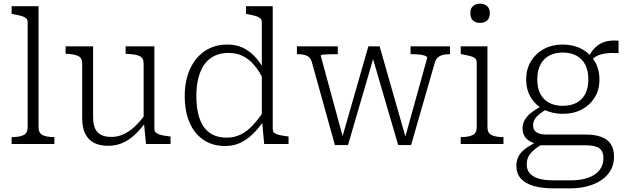

<svg xmlns="http://www.w3.org/2000/svg" viewBox="-20 -792 3446 1056"><path d="M192 -758V-92Q192 -60 214.5 -49Q237 -38 276 -38H279V0H44V-38H48Q87 -38 109.5 -49Q132 -60 132 -92V-669Q132 -684 123.5 -691.5Q115 -699 98 -704Q81 -709 54 -714L44 -716V-758Z M492 -537V-151Q492 -113 501.5 -88.5Q511 -64 533.5 -51.5Q556 -39 593 -39Q628 -39 659.5 -53.5Q691 -68 720.5 -95.5Q750 -123 779 -163L782 -120Q751 -78 718.5 -48.5Q686 -19 650.5 -4.5Q615 10 575 10Q529 10 497 -6.5Q465 -23 448.5 -57Q432 -91 432 -141V-443Q432 -473 410.5 -483.5Q389 -494 349 -496H341V-537ZM829 -537V-83Q829 -69 839.5 -61Q850 -53 868 -49Q886 -45 911 -42L918 -41V0H783L771 -123L770 -127V-443Q770 -473 748 -483.5Q726 -494 684 -495L671 -496V-537Z M1480 -83Q1480 -61 1502.5 -53.5Q1525 -46 1562 -42L1567 -41V0H1433L1421 -130L1420 -133V-669Q1420 -684 1411.5 -691.5Q1403 -699 1386 -704Q1369 -709 1342 -714L1333 -716V-758H1480ZM1232 -547Q1276 -547 1312 -531Q1348 -515 1378 -484.5Q1408 -454 1432 -410L1428 -356Q1405 -402 1377.5 -434.5Q1350 -467 1315.5 -484Q1281 -501 1237 -501Q1194 -501 1161 -485.5Q1128 -470 1105.5 -439.5Q1083 -409 1071.5 -364.5Q1060 -320 1060 -264Q1060 -209 1070 -166.5Q1080 -124 1100.5 -94.5Q1121 -65 1152.5 -50Q1184 -35 1227 -35Q1269 -35 1303.5 -52Q1338 -69 1368.5 -101Q1399 -133 1428 -177L1431 -128Q1401 -84 1368.5 -53Q1336 -22 1299.5 -5.5Q1263 11 1219 11Q1148 11 1098 -23.5Q1048 -58 1022 -119.5Q996 -181 996 -264Q996 -347 1024.5 -411Q1053 -475 1106 -511Q1159 -547 1232 -547Z M2040 -494H2024L2170 6H2241L2371 -446Q2376 -465 2387 -475Q2398 -485 2414.5 -489.5Q2431 -494 2451 -494H2455V-537H2238V-494H2243Q2267 -494 2286.5 -492Q2306 -490 2317.5 -485.5Q2329 -481 2330 -475L2205 -25L2216 -19L2068 -537H2006L1859 -25L1871 -19L1744 -486Q1744 -490 1756 -491.5Q1768 -493 1788.5 -493.5Q1809 -494 1833 -494H1838V-537H1613V-494H1617Q1637 -494 1652.5 -490.5Q1668 -487 1679 -478Q1690 -469 1695 -451L1822 6H1894Z M2620 -666Q2597 -666 2582 -679Q2567 -692 2567 -719Q2567 -746 2582 -759Q2597 -772 2620 -772Q2643 -772 2658.5 -759Q2674 -746 2674 -719Q2674 -692 2658.5 -679Q2643 -666 2620 -666ZM2661 -537V-92Q2661 -60 2684 -49Q2707 -38 2746 -38H2749V0H2514V-38H2517Q2556 -38 2579 -49Q2602 -60 2602 -92V-448Q2602 -470 2582.5 -478Q2563 -486 2524 -493L2514 -495V-537Z M3382 -500Q3339 -502 3310 -498Q3281 -494 3261.5 -483.5Q3242 -473 3225 -452L3211 -464Q3223 -493 3238.5 -513.5Q3254 -534 3275 -547.5Q3296 -561 3322.5 -566Q3349 -571 3382 -568ZM3075 -166Q3017 -166 2971.5 -189.5Q2926 -213 2900 -255.5Q2874 -298 2874 -355Q2874 -412 2900.5 -455.5Q2927 -499 2972 -523Q3017 -547 3075 -547Q3133 -547 3178.5 -523Q3224 -499 3250.5 -455.5Q3277 -412 3277 -355Q3277 -298 3250.5 -255.5Q3224 -213 3179 -189.5Q3134 -166 3075 -166ZM3075 -210Q3119 -210 3150.5 -226.5Q3182 -243 3199 -275.5Q3216 -308 3216 -355Q3216 -403 3199 -436Q3182 -469 3150.5 -486Q3119 -503 3075 -503Q3032 -503 3000.5 -486Q2969 -469 2952 -436Q2935 -403 2935 -355Q2935 -308 2952 -275.5Q2969 -243 3000.5 -226.5Q3032 -210 3075 -210ZM3025 244Q2962 244 2916 231Q2870 218 2845 190.5Q2820 163 2820 121Q2820 89 2833.5 65Q2847 41 2876 21Q2905 1 2949 -20L2970 -3Q2936 16 2915.5 34Q2895 52 2886 70.5Q2877 89 2877 113Q2877 140 2892.5 159.5Q2908 179 2940.5 189.5Q2973 200 3027 200H3117Q3175 200 3215.5 185.5Q3256 171 3277.5 143.5Q3299 116 3299 77Q3299 41 3277 24Q3255 7 3200 7H2950V6Q2921 -1 2899 -12.5Q2877 -24 2865.5 -42Q2854 -60 2854 -85Q2854 -113 2868 -135.5Q2882 -158 2908 -177Q2934 -196 2969 -214L2989 -193Q2965 -179 2947.5 -165Q2930 -151 2921 -136Q2912 -121 2912 -102Q2912 -77 2930.5 -64.5Q2949 -52 2986 -52H3201Q3251 -52 3286 -39.5Q3321 -27 3339 0Q3357 27 3357 69Q3357 126 3324.5 165Q3292 204 3237.5 224Q3183 244 3118 244Z"/></svg>

Font: Roboto Serif ExtraLight
Style: Regular
Weight: 250
Version: Version 1.007